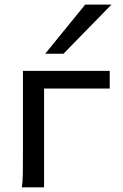

<svg xmlns="http://www.w3.org/2000/svg" viewBox="-20 -801 526 821"><path d="M73.2 0Q77.1 -20.5 77.6 -59.3Q78.1 -98.1 78.1 -148.9V-498H449.2V-422.4H168.5V0ZM456.5 -781.2 251.5 -571.3H173.3L344.2 -781.2Z"/></svg>

Font: Andika
Style: Regular
Weight: 400
Designer: Victor Gaultney, Annie Olsen, Julie Remington, Don Collingsworth, Eric Hays
Foundry: SIL International
Version: Version 1.001